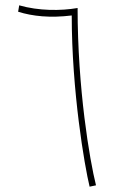

<svg xmlns="http://www.w3.org/2000/svg" viewBox="-20 -700 427 720"><path d="M316 0 340 -5C316 -101 271 -367 271 -670C208 -659 125 -659 52 -680L48 -656C102 -639 168 -632 249 -642C249 -359 297 -78 316 0Z"/></svg>

Font: Noto Sans Arabic ExtCond Thin
Style: Regular
Weight: 100
Width: 2
Designer: Monotype Design Team, Nadine Chahine, Nizar Qandah and Khaled Hosny
Foundry: Monotype Imaging Inc.
Version: Version 2.012